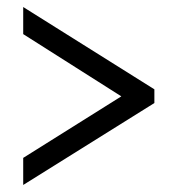

<svg xmlns="http://www.w3.org/2000/svg" viewBox="-20 -631 505 546"><path d="M46 -105 419 -338V-377L46 -611V-534L325 -357L46 -182Z"/></svg>

Font: Noto Serif Armenian Condensed
Style: Bold
Weight: 700
Width: 3
Designer: Monotype Design Team
Foundry: Monotype Imaging Inc.
Version: Version 2.008